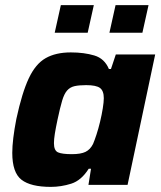

<svg xmlns="http://www.w3.org/2000/svg" viewBox="-20 -723 629 751"><path d="M179 8Q100 8 64 -20Q28 -48 28 -125Q28 -150 32 -183.5Q36 -217 44 -258Q66 -360 92.5 -416.5Q119 -473 158.5 -495.5Q198 -518 257 -518Q309 -518 349 -506Q389 -494 406 -453H414L433 -510H587L479 0H326L336 -63H327Q298 -17 258.5 -4.5Q219 8 179 8ZM261 -120Q296 -120 314.5 -129Q333 -138 344 -160Q350 -174 357.5 -197Q365 -220 371.5 -247Q378 -274 382 -299Q386 -324 386 -339Q386 -368 371 -379Q356 -390 317 -390Q289 -390 271.5 -386Q254 -382 242.5 -369Q231 -356 223 -329Q215 -302 205 -255Q198 -222 194.5 -200Q191 -178 191 -163Q191 -134 207 -127Q223 -120 261 -120ZM408 -595 432 -703H561L537 -595ZM194 -595 218 -703H347L323 -595Z"/></svg>

Font: Saira
Style: Bold Italic
Weight: 700
Italic angle: -12°
Designer: Hector Gatti with collaboration of the Omnibus-Type team
Foundry: Omnibus-Type
Version: Version 1.100; ttfautohint (v1.8.3)